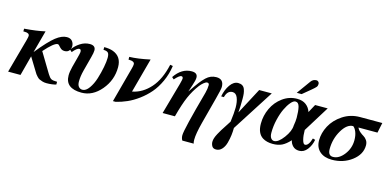

<svg xmlns="http://www.w3.org/2000/svg" viewBox="-101 -1151 3723 1827"><g transform="rotate(15 1760.0 -237.5)"><path d="M163 -244H164Q267 -371 325.5 -416.5Q384 -462 433 -462Q469 -462 486.5 -440.5Q504 -419 504 -390Q504 -366 489 -347Q474 -328 445 -328Q422 -328 407.5 -340Q393 -352 384 -363.5Q375 -375 366 -375Q330 -375 240 -273L358 -77Q377 -46 393 -36.5Q409 -27 452 -27V0Q413 12 357 12Q335 12 316 6Q297 0 285.5 -5.5Q274 -11 261 -25.5Q248 -40 244 -45.5Q240 -51 230 -68L219 -86L151 -197L99 0H-23L69 -334Q78 -368 78 -378Q78 -407 32 -407H18V-434Q137 -443 222 -462Z M800 -435V-462Q853 -462 888 -449Q977 -416 977 -311Q977 -183 894 -85Q811 13 702 13Q542 13 542 -115Q542 -149 555 -201L579 -292Q593 -344 594 -358Q594 -385 577 -385Q553 -385 513 -336L493 -354Q521 -396 566 -425.5Q611 -455 661 -455Q718 -455 718 -407Q718 -384 706 -340L668 -196Q652 -134 652 -85Q652 -50 666.5 -33Q681 -16 704 -16Q738 -16 768.5 -59Q799 -102 817.5 -161.5Q836 -221 847 -278.5Q858 -336 858 -372Q858 -411 844 -423Q830 -435 800 -435Z M1450 -462 1477 -457Q1465 -374 1432 -302Q1399 -230 1355 -179Q1311 -128 1256 -87.5Q1201 -47 1147.5 -23.5Q1094 0 1040 13H1013L1106 -333Q1114 -361 1114 -377Q1114 -407 1054 -407V-434Q1137 -436 1257 -462L1165 -122H1167Q1266 -142 1341.5 -227Q1417 -312 1450 -462Z M1683 -263H1684Q1735 -338 1757 -366.5Q1779 -395 1806 -421Q1849 -462 1906 -462Q1979 -462 1979 -385Q1979 -361 1953 -264L1885 -6Q1855 109 1855 167Q1855 193 1860 205H1748Q1735 184 1735 155Q1735 98 1843 -293Q1854 -335 1854 -369Q1854 -390 1834 -390Q1821 -390 1801 -373.5Q1781 -357 1765 -336Q1718 -274 1686 -201Q1654 -128 1620 0H1499L1586 -309Q1598 -355 1598 -364Q1598 -385 1581 -385Q1561 -385 1518 -336L1498 -354Q1566 -455 1665 -455Q1723 -455 1723 -408Q1723 -382 1705 -330Z M2454 -449 2191 -38Q2191 -3 2186.5 33.5Q2182 70 2171 111Q2160 152 2136 178Q2112 204 2079 204Q2050 204 2038.5 184Q2027 164 2027 141Q2027 124 2033.5 104Q2040 84 2053.5 59Q2067 34 2079 14.5Q2091 -5 2112.5 -37.5Q2134 -70 2145 -88Q2157 -176 2157 -229Q2157 -287 2141 -326Q2125 -365 2091 -365Q2040 -365 2023 -297H1996Q2009 -366 2043 -414Q2077 -462 2121 -462Q2146 -462 2162.5 -451.5Q2179 -441 2186.5 -420Q2194 -399 2196.5 -378.5Q2199 -358 2199 -327Q2199 -247 2194 -192L2330 -449Z M2682 -516 2780 -652Q2800 -680 2834 -680Q2844 -680 2852.5 -671.5Q2861 -663 2861 -651Q2861 -632 2851 -620Q2841 -608 2811 -583L2730 -516ZM3005 -449 2847 -194Q2847 -138 2857.5 -98.5Q2868 -59 2885 -59Q2920 -59 2943 -136L2967 -129Q2957 -73 2924.5 -31Q2892 11 2846 11Q2807 11 2783.5 -12.5Q2760 -36 2754 -68Q2713 -23 2675.5 -5Q2638 13 2586 13Q2526 13 2486 -12Q2428 -49 2428 -145Q2428 -224 2462 -296.5Q2496 -369 2560 -415.5Q2624 -462 2702 -462Q2756 -462 2790 -436Q2824 -410 2837 -368L2881 -449ZM2743 -285Q2743 -352 2733 -392.5Q2723 -433 2692 -433Q2672 -433 2647 -403.5Q2622 -374 2600 -328Q2578 -282 2562.5 -217Q2547 -152 2547 -88Q2547 -52 2560 -34.5Q2573 -17 2592 -17Q2633 -17 2683.5 -85Q2734 -153 2735 -209Q2743 -253 2743 -285Z M3543 -449 3522 -349H3335Q3344 -327 3364.5 -310Q3385 -293 3402.5 -283Q3420 -273 3434 -252.5Q3448 -232 3448 -203Q3448 -114 3364.5 -50.5Q3281 13 3168 13Q3092 13 3048 -26.5Q3004 -66 3004 -135Q3004 -207 3041.5 -278Q3079 -349 3154.5 -399Q3230 -449 3324 -449ZM3329 -222Q3329 -268 3315.5 -302Q3302 -336 3283 -349Q3222 -349 3172.5 -265Q3123 -181 3123 -81Q3123 -16 3172 -16Q3231 -16 3280 -79Q3329 -142 3329 -222Z"/></g></svg>

Font: STIX
Style: Bold Italic
Weight: 700
Italic angle: -16.33°
Designer: MicroPress Inc., with final additions and corrections provided by Coen Hoffman, Elsevier (retired)
Version: Version 1.1.1